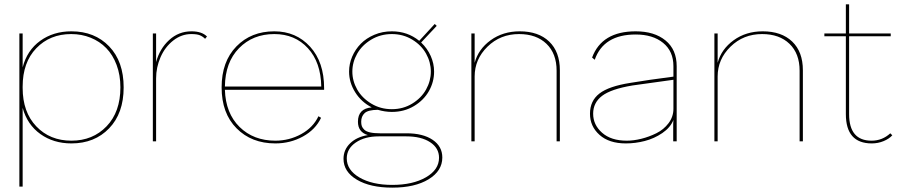

<svg xmlns="http://www.w3.org/2000/svg" viewBox="-20 -655 4196 890"><path d="M85 -500V-342.8Q105.5 -421.9 166.5 -465.8Q227.5 -509.8 311 -509.8Q418.9 -509.8 486.1 -439.9Q553.2 -370.1 553.2 -250Q553.2 -129.9 485.8 -60.1Q418.5 9.8 311 9.8Q228 9.8 167.2 -33.7Q106.4 -77.1 85 -154.8V210H69.8V-500ZM85 -247.1Q85 -135.7 148.2 -69.3Q211.4 -2.9 311 -2.9Q410.2 -2.9 474.1 -69.6Q538.1 -136.2 538.1 -250Q538.1 -307.1 520.5 -354Q502.9 -400.9 472.4 -432.1Q441.9 -463.4 400.1 -480.2Q358.4 -497.1 310.1 -497.1Q211.4 -497.1 148.2 -431.4Q85 -365.7 85 -253.9Z M867.7 -509.8Q915.5 -509.8 939.5 -485.8L930.7 -475.1Q919.4 -486.3 906 -491.7Q892.6 -497.1 866.7 -497.1Q821.3 -497.1 783.2 -467.3Q745.1 -437.5 724.4 -390.4Q703.6 -343.3 703.6 -291V0H688.5V-500H703.6V-367.2Q720.2 -429.2 764.2 -469.5Q808.1 -509.8 867.7 -509.8Z M1256.3 9.8Q1146 9.8 1076.7 -60.1Q1007.3 -129.9 1007.3 -250Q1007.3 -369.6 1075.7 -439.7Q1144 -509.8 1251.5 -509.8Q1352.5 -509.8 1417.5 -438.5Q1482.4 -367.2 1482.4 -246.1V-238.8H1022.5Q1025.9 -129.9 1090.6 -66.4Q1155.3 -2.9 1256.3 -2.9Q1320.8 -2.9 1376.2 -33.4Q1431.6 -64 1456.1 -116.2L1468.3 -108.9Q1442.4 -54.2 1384 -22.2Q1325.7 9.8 1256.3 9.8ZM1022.5 -253.9H1469.2Q1467.3 -366.2 1407.2 -431.6Q1347.2 -497.1 1251.5 -497.1Q1151.9 -497.1 1087.9 -431.6Q1023.9 -366.2 1022.5 -253.9Z M1995.1 -543.9 2004.4 -535.2 1932.1 -458Q1960.9 -430.7 1976.6 -395.5Q1992.2 -360.4 1992.2 -323.2Q1992.2 -275.4 1968.3 -232.9Q1944.3 -190.4 1898.9 -163.3Q1853.5 -136.2 1796.4 -136.2Q1764.6 -136.2 1731.4 -146Q1686 -145.5 1670.2 -130.6Q1654.3 -115.7 1654.3 -90.8Q1654.3 -78.6 1657.2 -70.3Q1660.2 -62 1668.7 -53.7Q1677.2 -45.4 1695.3 -41.3Q1713.4 -37.1 1741.2 -37.1H1864.3Q1940.9 -37.1 1985.6 -6.8Q2030.3 23.4 2030.3 75.2Q2030.3 137.2 1966.8 176Q1903.3 214.8 1798.3 214.8Q1696.3 214.8 1634.3 178Q1572.3 141.1 1572.3 81.1Q1572.3 39.1 1603 9.3Q1633.8 -20.5 1685.1 -28.8Q1639.2 -42.5 1639.2 -90.8Q1639.2 -151.9 1703.1 -157.2Q1654.8 -182.1 1626.5 -227.3Q1598.1 -272.5 1598.1 -323.2Q1598.1 -358.9 1612.5 -392.6Q1627 -426.3 1652.3 -452.1Q1677.7 -478 1715.3 -493.9Q1752.9 -509.8 1796.4 -509.8Q1869.1 -509.8 1923.3 -465.8ZM1587.4 79.1Q1587.4 133.3 1646.2 167.7Q1705.1 202.1 1798.3 202.1Q1893.1 202.1 1954.1 167Q2015.1 131.8 2015.1 76.2Q2015.1 31.2 1973.9 4.2Q1932.6 -22.9 1863.3 -22.9H1735.4Q1670.9 -22.9 1629.2 5.6Q1587.4 34.2 1587.4 79.1ZM1796.4 -148.9Q1848.6 -148.9 1890.9 -174.8Q1933.1 -200.7 1955.1 -240.2Q1977.1 -279.8 1977.1 -323.2Q1977.1 -366.7 1955.1 -406.2Q1933.1 -445.8 1890.9 -471.4Q1848.6 -497.1 1796.4 -497.1Q1743.7 -497.1 1700.9 -471.4Q1658.2 -445.8 1635.7 -406.2Q1613.3 -366.7 1613.3 -323.2Q1613.3 -279.8 1635.7 -240.2Q1658.2 -200.7 1700.9 -174.8Q1743.7 -148.9 1796.4 -148.9Z M2389.2 -509.8Q2476.1 -509.8 2525.6 -462.4Q2575.2 -415 2575.2 -329.1V0H2560.1V-327.1Q2560.1 -406.7 2513.2 -451.9Q2466.3 -497.1 2386.2 -497.1Q2299.3 -497.1 2239.7 -438.7Q2180.2 -380.4 2180.2 -300.8V0H2165V-500H2180.2V-363.8Q2197.3 -427.2 2254.4 -468.5Q2311.5 -509.8 2389.2 -509.8Z M2926.8 -509.8Q3013.2 -509.8 3064.9 -467.5Q3116.7 -425.3 3116.7 -348.1V-76.2V0H3100.6V-82L3101.6 -99.1Q3087.9 -64 3050.3 -38.3Q3012.7 -12.7 2969 -1.5Q2925.3 9.8 2880.9 9.8Q2803.2 9.8 2759 -29.8Q2714.8 -69.3 2714.8 -127.9Q2714.8 -187.5 2758.5 -221.4Q2802.2 -255.4 2902.8 -271Q2983.9 -284.7 3101.6 -299.8V-348.1Q3101.6 -417.5 3053.7 -456.3Q3005.9 -495.1 2926.8 -495.1Q2777.8 -495.1 2736.8 -377.9L2724.6 -388.2Q2769.5 -509.8 2926.8 -509.8ZM2729.5 -127.9Q2729.5 -76.2 2771 -39.6Q2812.5 -2.9 2885.7 -2.9Q2917 -2.9 2952.6 -11.7Q2988.3 -20.5 3022.5 -37.4Q3056.6 -54.2 3079.1 -84Q3101.6 -113.8 3101.6 -150.9V-285.2L2911.6 -258.8Q2812.5 -242.2 2771 -210.7Q2729.5 -179.2 2729.5 -127.9Z M3515.6 -509.8Q3602.5 -509.8 3652.1 -462.4Q3701.7 -415 3701.7 -329.1V0H3686.5V-327.1Q3686.5 -406.7 3639.6 -451.9Q3592.8 -497.1 3512.7 -497.1Q3425.8 -497.1 3366.2 -438.7Q3306.6 -380.4 3306.6 -300.8V0H3291.5V-500H3306.6V-363.8Q3323.7 -427.2 3380.9 -468.5Q3438 -509.8 3515.6 -509.8Z M3916 -126Q3916 -2.9 4020 -2.9Q4069.8 -2.9 4106.9 -37.1L4116.2 -27.8Q4101.1 -11.2 4075.4 -0.7Q4049.8 9.8 4021 9.8Q3900.9 9.8 3900.9 -126V-486.8H3801.3V-500H3900.9V-634.8H3916V-500H4108.9V-486.8H3916Z"/></svg>

Font: Human Sans Thin
Style: Regular
Weight: 100
Designer: Tim Radville
Foundry: Continuum
Version: Version 1.000;FEAKit 1.0